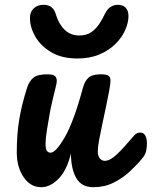

<svg xmlns="http://www.w3.org/2000/svg" viewBox="-20 -776 633 801"><path d="M152 5Q107 5 78.5 -37Q50 -79 50 -140Q50 -217 60.5 -279Q71 -341 93 -410Q102 -438 119.5 -452Q137 -466 178 -466Q201 -466 209 -459Q217 -452 217 -438Q217 -431 212 -411Q207 -391 201 -366Q195 -341 190 -317Q182 -274 176 -235.5Q170 -197 170 -177Q170 -155 175.5 -147Q181 -139 191 -139Q213 -139 250.5 -204Q288 -269 326 -410Q334 -439 350 -452.5Q366 -466 400 -466Q423 -466 432 -460.5Q441 -455 441 -440Q441 -426 435.5 -397Q430 -368 422.5 -332Q415 -296 407 -259Q399 -222 393.5 -192Q388 -162 388 -145Q388 -125 396.5 -115Q405 -105 417 -105Q439 -105 467.5 -132Q496 -159 538 -209Q546 -218 552.5 -220.5Q559 -223 565 -223Q579 -223 586 -210.5Q593 -198 593 -178Q593 -164 590 -147.5Q587 -131 574 -116Q552 -89 522 -61Q492 -33 454 -14Q416 5 369 5Q320 5 298 -33.5Q276 -72 276 -136Q259 -66 224.5 -30.5Q190 5 152 5ZM303 -532Q238 -532 194 -558Q150 -584 127.5 -623Q105 -662 105 -701Q105 -727 121 -741.5Q137 -756 162 -756Q202 -756 213 -716Q225 -676 249.5 -652Q274 -628 311 -628Q341 -628 360.5 -641.5Q380 -655 394 -676Q408 -697 418 -719Q428 -739 442 -747.5Q456 -756 471 -756Q493 -756 504.5 -743.5Q516 -731 516 -709Q516 -682 502.5 -651Q489 -620 462 -593Q435 -566 395 -549Q355 -532 303 -532Z"/></svg>

Font: Pacifico
Style: Regular
Weight: 400
Designer: Vernon Adams
Foundry: Vernon Adams
Version: Version 3.010; ttfautohint (v1.8.4.7-5d5b)